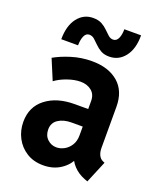

<svg xmlns="http://www.w3.org/2000/svg" viewBox="-138 -824 767 919"><g transform="rotate(20 245.5 -364.5)"><path d="M191.8 7.8Q142.9 7.8 107.1 -14.8Q71.2 -37.3 51.7 -74.6Q32.2 -111.9 32.2 -156Q32.2 -232.4 88.3 -275.7Q144.4 -319.1 234.8 -319.1H322.6V-231.2H250.5Q210.2 -231.2 183.5 -213.7Q156.7 -196.3 156.7 -162.3Q156.7 -131.3 176.2 -112.9Q195.7 -94.5 222.2 -94.5Q242.2 -94.5 261.9 -105.2Q281.5 -115.9 294.4 -136.5Q307.3 -157 307.3 -187.2V-252.3L303.2 -275.7V-360.2Q303.2 -393.5 280.9 -411.6Q258.7 -429.7 225.1 -429.7Q194.3 -429.7 158.2 -417Q122 -404.3 98 -385.9L54.6 -489.6Q89 -509.5 138.9 -525.1Q188.9 -540.7 243 -540.7Q327.4 -540.7 377 -498Q426.5 -455.2 426.5 -375.2V-167.2Q426.5 -144.5 433.9 -129.5Q441.3 -114.5 454.6 -108.4L464.5 -104.1L417.8 7.8L402.2 2Q367.1 -11.6 343.8 -36.6Q320.5 -61.7 316.8 -86.3L346.9 -62.4H291.1L331.4 -77.1Q316.8 -41 279.6 -16.6Q242.5 7.8 191.8 7.8ZM67.7 -589.1Q68 -658.6 98.6 -697.9Q129.3 -737.1 177.4 -737.1Q204.3 -737.1 222 -727.3Q239.6 -717.5 252.3 -704.5Q265 -691.6 276.3 -681.8Q287.5 -672 300.9 -672Q318.4 -672 326.9 -690.9Q335.4 -709.8 335.1 -737.1H420.4Q421 -669.1 390.4 -629.1Q359.7 -589.1 310.8 -589.1Q285.3 -589.1 267.9 -599.1Q250.5 -609.1 237.6 -622.3Q224.7 -635.5 213.2 -645.5Q201.7 -655.5 187.2 -655.5Q170.4 -655.5 162 -637Q153.6 -618.5 153.1 -589.1Z"/></g></svg>

Font: Reddit Sans Condensed
Style: Regular
Weight: 400
Designer: Stephen Hutchings
Foundry: Reddit
Version: Version 1.014